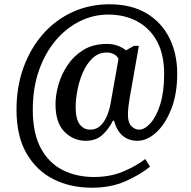

<svg xmlns="http://www.w3.org/2000/svg" viewBox="-20 -734 892 896"><path d="M409 142Q308 142 229 102Q150 62 103.5 -18.5Q57 -99 57 -222Q57 -330 90 -420Q123 -510 181.5 -576Q240 -642 319 -678Q398 -714 491 -714Q593 -714 663.5 -672Q734 -630 770.5 -556.5Q807 -483 807 -391Q807 -295 779 -224.5Q751 -154 708.5 -115.5Q666 -77 622 -77Q538 -77 512 -171H507Q488 -132 458 -104.5Q428 -77 380 -77Q323 -77 281 -119Q239 -161 239 -248Q239 -291 253 -339.5Q267 -388 296 -431Q325 -474 370 -501.5Q415 -529 479 -529Q508 -529 531 -520Q554 -511 568 -499L605 -520H628L584 -270Q582 -259 579.5 -237Q577 -215 577 -199Q577 -161 593.5 -145Q610 -129 629 -129Q655 -129 682.5 -159.5Q710 -190 728 -248Q746 -306 746 -390Q746 -480 712.5 -541.5Q679 -603 620 -634.5Q561 -666 485 -666Q416 -666 353 -635Q290 -604 240.5 -546Q191 -488 162 -406Q133 -324 133 -222Q133 -111 171 -41.5Q209 28 273.5 60Q338 92 418 92Q495 92 556 66Q617 40 658 8L680 44Q633 82 565 112Q497 142 409 142ZM401 -129Q430 -129 449 -147.5Q468 -166 479.5 -194Q491 -222 496 -251L533 -459Q527 -473 512 -481Q497 -489 479 -489Q440 -489 412 -462.5Q384 -436 366.5 -395.5Q349 -355 341 -311.5Q333 -268 333 -234Q333 -180 351.5 -154.5Q370 -129 401 -129Z"/></svg>

Font: Noto Serif Bengali SemiCondensed Medium
Style: Regular
Weight: 500
Width: 4
Designer: Juan Bruce, Universal Thirst, Indian Type Foundry and the Monotype Design Team.
Foundry: Monotype Imaging Inc.
Version: Version 2.003; ttfautohint (v1.8.4.7-5d5b)